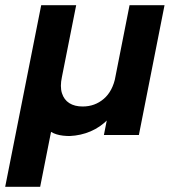

<svg xmlns="http://www.w3.org/2000/svg" viewBox="-48 -521 667 741"><path d="M488 0H353L452 -501H587ZM107 200H-28L111 -501H246L191 -224Q183 -187 191 -161.5Q199 -136 219.5 -123Q240 -110 271 -110Q318 -110 352.5 -139.5Q387 -169 398 -226V-227L416 -132Q398 -90 368.5 -60Q339 -30 301.5 -14Q264 2 221 4Q208 4 195 2.5Q182 1 170.5 -2.5Q159 -6 149 -12Z"/></svg>

Font: Albert Sans
Style: Bold Italic
Weight: 700
Italic angle: -11.25°
Designer: Andreas Rasmussen
Foundry: a.Foundry
Version: Version 1.025